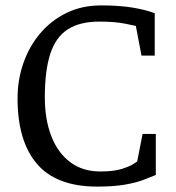

<svg xmlns="http://www.w3.org/2000/svg" viewBox="-20 -680 652 711"><path d="M508 -184H557V-32Q538 -24 510 -13.5Q482 -3 441 4Q400 11 340 11Q189 11 117 -73Q45 -157 45 -316Q45 -384 66.5 -446Q88 -508 128.5 -556Q169 -604 226 -632Q283 -660 355 -660Q421 -660 470 -652Q519 -644 553 -631V-474H504L483 -584Q483 -584 445 -592Q407 -600 348 -600Q275 -600 230.5 -571Q186 -542 166 -480Q146 -418 146 -319Q146 -238 170 -176Q194 -114 240 -79.5Q286 -45 352 -45Q401 -45 431 -54.5Q461 -64 474.5 -73Q488 -82 488 -82Z"/></svg>

Font: Faustina VF Beta
Style: Regular
Weight: 400
Designer: Alfonso Garcia
Foundry: Omnibus-Type
Version: Version 1.006